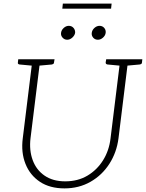

<svg xmlns="http://www.w3.org/2000/svg" viewBox="-20 -1034 808 1063"><path d="M337 9Q256 9 201 -27.5Q146 -64 121 -127Q96 -190 106 -268L160 -706H203L149 -269Q141 -202 161 -147.5Q181 -93 227 -61.5Q273 -30 341 -30Q411 -30 464 -61.5Q517 -93 550.5 -146.5Q584 -200 592 -268L646 -706H690L636 -268Q626 -190 585.5 -127Q545 -64 481 -27.5Q417 9 337 9ZM173 -706 163 -670 88 -677Q83 -678 80.5 -680.5Q78 -683 79 -688L81 -706ZM282 -706 279 -688Q279 -683 275.5 -680.5Q272 -678 268 -677L190 -670V-706ZM659 -706 649 -670 575 -677Q570 -678 567.5 -680.5Q565 -683 565 -688L568 -706ZM768 -706 766 -688Q766 -683 762.5 -680.5Q759 -678 754 -677L677 -670V-706ZM396 -852Q393 -837 380 -825.5Q367 -814 352 -814Q337 -814 326.5 -825.5Q316 -837 318 -852Q320 -868 333 -879.5Q346 -891 361 -891Q377 -891 387 -879.5Q397 -868 396 -852ZM565 -852Q563 -837 550 -825.5Q537 -814 522 -814Q506 -814 496 -825.5Q486 -837 488 -852Q490 -868 503 -879.5Q516 -891 531 -891Q547 -891 557 -879.5Q567 -868 565 -852ZM325 -986 328 -1014H598L595 -986Z"/></svg>

Font: Aleo ExtraLight
Style: Italic
Weight: 250
Italic angle: -7°
Designer: Alessio Laiso
Foundry: Alessio Laiso
Version: Version 2.001;gftools[0.9.29]